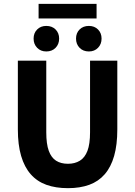

<svg xmlns="http://www.w3.org/2000/svg" viewBox="-20 -968 705 1000"><path d="M334 12Q270 12 221.5 -5.5Q173 -23 140 -60.5Q107 -98 90 -156Q73 -214 73 -294V-652H221V-279Q221 -218 234 -182.5Q247 -147 272 -131Q297 -115 334 -115Q370 -115 396 -131Q422 -147 435.5 -182.5Q449 -218 449 -279V-652H591V-294Q591 -214 574.5 -156Q558 -98 525.5 -60.5Q493 -23 445 -5.5Q397 12 334 12ZM221 -700Q192 -700 173.5 -719Q155 -738 155 -767Q155 -796 173.5 -814.5Q192 -833 221 -833Q251 -833 269.5 -814.5Q288 -796 288 -767Q288 -738 269.5 -719Q251 -700 221 -700ZM443 -700Q413 -700 394.5 -719Q376 -738 376 -767Q376 -796 394.5 -814.5Q413 -833 443 -833Q472 -833 490.5 -814.5Q509 -796 509 -767Q509 -738 490.5 -719Q472 -700 443 -700ZM181 -872V-948H483V-872Z"/></svg>

Font: Source Sans 3
Style: Bold
Weight: 700
Designer: Paul D. Hunt
Foundry: Adobe
Version: Version 3.052;hotconv 1.1.0;makeotfexe 2.6.0